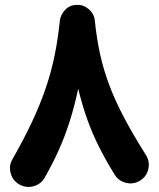

<svg xmlns="http://www.w3.org/2000/svg" viewBox="-20 -668 640 772"><path d="M543.9 57.6Q518.1 74.2 487.8 67.4Q457.5 60.5 441.4 34.7Q405.3 -23.4 378.2 -77.4Q351.1 -131.3 330.8 -188.2Q310.5 -245.1 294.4 -311.5Q279.8 -242.2 261.2 -183.1Q242.7 -124 218 -68.4Q193.4 -12.7 159.7 46.4Q144.5 72.8 115 80.8Q85.4 88.9 58.1 73.7Q31.7 59.1 23.2 29.3Q14.6 -0.5 29.8 -27.3Q75.2 -106.9 107.7 -175.8Q140.1 -244.6 162.6 -309.8Q185.1 -375 199 -442.1Q212.9 -509.3 220.7 -585Q223.6 -609.4 242.4 -628.9Q261.2 -648.4 290 -648.4Q316.9 -648.9 337.6 -630.6Q358.4 -612.3 361.3 -585Q368.7 -512.2 382.8 -448.5Q397 -384.8 420.7 -322.5Q444.3 -260.3 480.2 -192.6Q516.1 -125 566.9 -44.4Q583 -18.6 576.4 11.5Q569.8 41.5 543.9 57.6Z"/></svg>

Font: Mikhak ExtraBold
Style: Regular
Weight: 800
Designer: Amin Abedi
Version: Version 3.3